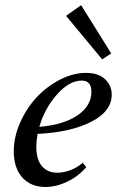

<svg xmlns="http://www.w3.org/2000/svg" viewBox="-20 -725 460 756"><path d="M382.3 -491.2 240.2 -662.6 299.3 -704.6 418 -514.6ZM158.7 11.2Q101.6 11.2 67.9 -26.1Q34.2 -63.5 34.2 -129.4Q34.2 -185.1 59.1 -241.7Q84 -298.3 123.8 -341.3Q163.6 -384.3 215.6 -411.1Q267.6 -438 318.8 -438Q367.2 -438 393.6 -413.3Q419.9 -388.7 419.9 -352.1Q419.9 -286.6 339.1 -245.4Q258.3 -204.1 127.9 -197.8Q123 -169.9 123 -147.9Q123 -96.2 145.3 -70.6Q167.5 -44.9 205.1 -44.9Q228.5 -44.9 255.6 -54.4Q282.7 -64 305.7 -84L319.8 -66.9Q288.6 -30.8 245.1 -9.8Q201.7 11.2 158.7 11.2ZM301.8 -407.7Q252.9 -407.7 204.6 -353.3Q156.2 -298.8 134.8 -225.6Q229.5 -233.4 284.7 -270.5Q339.8 -307.6 339.8 -364.3Q339.8 -407.7 301.8 -407.7Z"/></svg>

Font: Elstob 14pt Medium
Style: Italic
Weight: 500
Italic angle: -20°
Designer: Peter S. Baker
Version: Version 1.015